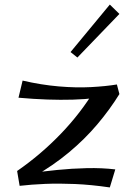

<svg xmlns="http://www.w3.org/2000/svg" viewBox="-20 -812 598 841"><path d="M129 -39 55 -63Q159 -135 246.5 -226Q334 -317 396 -420L503 -400Q461 -332 406 -267Q351 -202 282 -144.5Q213 -87 129 -39ZM461 9Q379 -3 308.5 -6Q238 -9 178 -6.5Q118 -4 66 2L55 -63L111 -53Q166 -61 230 -67.5Q294 -74 360 -75.5Q426 -77 485 -70ZM61 -384 79 -459Q161 -440 237.5 -433.5Q314 -427 379 -430.5Q444 -434 492 -442L503 -400Q452 -389 401.5 -383Q351 -377 298.5 -375.5Q246 -374 187.5 -376Q129 -378 61 -384ZM319 -560 289 -584 461 -792 503 -751Z"/></svg>

Font: Marhey Light
Style: Regular
Weight: 300
Designer: Nur Syamsi & Bustanul Arifin
Foundry: Namelatype
Version: Version 1.000